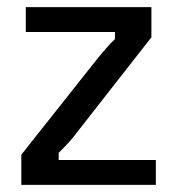

<svg xmlns="http://www.w3.org/2000/svg" viewBox="-20 -520 498 540"><path d="M418.3 0H40V-85L250 -350Q262.5 -365.8 277.1 -382.5Q291.7 -399.2 303.3 -410V-430H52.5V-500H405.8V-415L198.3 -150Q186.7 -134.2 173.8 -120Q160.8 -105.8 145 -90V-70H418.3Z"/></svg>

Font: Familjen Grotesk Variable
Style: Regular
Weight: 400
Designer: Anders Wikstroem, Jonas Baeckman, Matilda Gysing, Kristian Moeller
Foundry: Familjen STHLM AB
Version: Version 2.000